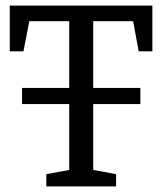

<svg xmlns="http://www.w3.org/2000/svg" viewBox="-20 -668 581 688"><path d="M59 -295V-353H483V-295ZM146 0V-44L228 -59V-592H85L64 -484H15V-648H526V-484H477L457 -592H314V-59L396 -44V0Z"/></svg>

Font: Faustina
Style: Regular
Weight: 400
Designer: Alfonso Garcia
Foundry: http://www.omnibus-type.com
Version: Version 1.200